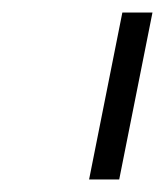

<svg xmlns="http://www.w3.org/2000/svg" viewBox="-20 -760 263 306"><path d="M122 -474 175 -740H223L170 -474Z"/></svg>

Font: IBM Plex Sans Condensed Light
Style: Italic
Weight: 300
Width: 3
Italic angle: -11°
Designer: Mike Abbink, Paul van der Laan, Pieter van Rosmalen
Foundry: Bold Monday
Version: Version 1.3